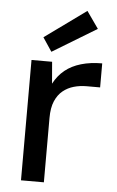

<svg xmlns="http://www.w3.org/2000/svg" viewBox="-54 -798 511 836"><g transform="rotate(5 201.5 -380.0)"><path d="M70 0V-526H160L168 -431Q187 -467 216 -490.5Q245 -514 286 -526Q327 -538 378 -538V-433H319Q290 -433 263.5 -425.5Q237 -418 216 -401Q195 -384 182.5 -355Q170 -326 170 -281V0ZM153 -569 113 -629 294 -760 346 -686Z"/></g></svg>

Font: DM Sans 9pt Medium
Style: Regular
Weight: 500
Version: Version 4.004;gftools[0.9.30]